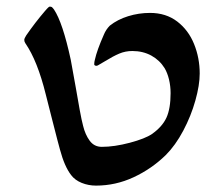

<svg xmlns="http://www.w3.org/2000/svg" viewBox="-20 -547 677 583"><path d="M57.1 -415.5Q53.7 -420.4 53.7 -425.8Q53.7 -430.2 59.6 -439.5Q86.9 -479 116.7 -513.7Q117.7 -514.6 123 -520.8Q128.4 -526.9 131.3 -526.9Q135.3 -526.9 137.5 -525.4Q139.6 -523.9 144 -518.1Q170.4 -478.5 194.8 -365.7Q197.3 -353.5 210 -281.7Q215.8 -247.6 221.9 -214.1Q228 -180.7 232.4 -164.6Q238.8 -138.2 252.4 -119.6Q266.1 -101.1 289.1 -101.1Q327.1 -101.1 374 -113.5Q420.9 -126 441.4 -140.1Q472.7 -162.1 485.4 -189.7Q498 -217.3 498 -264.2Q498 -285.6 493.2 -305.7Q488.3 -325.7 480 -339.8Q464.8 -364.3 439.5 -378.2Q414.1 -392.1 381.8 -392.1Q360.8 -392.1 342.3 -384.3Q323.7 -376.5 298.3 -360.8L278.3 -349.1Q275.4 -347.2 272.5 -347.2Q270 -347.2 268.1 -348.4Q266.1 -349.6 266.1 -351.6Q266.1 -358.9 268.1 -365.7Q274.4 -394.5 295.4 -441.9Q301.8 -457.5 313.5 -469.2Q336.9 -487.8 369.1 -497.8Q401.4 -507.8 435.5 -507.8Q483.9 -507.8 518.1 -481.7Q552.2 -455.6 569.3 -413.3Q586.4 -371.1 586.4 -323.7Q586.4 -288.6 573.2 -241.7Q560.1 -194.8 536.4 -150.1Q512.7 -105.5 483.4 -76.2Q440.4 -34.2 385.7 -8.8Q331.1 16.6 271.5 16.6Q248.5 16.6 228 8.3Q207.5 0 195.8 -15.6Q175.8 -41.5 162.1 -92.8Q158.7 -104 137.2 -188.5Q121.6 -250.5 119.1 -259.8Q93.8 -362.3 57.1 -415.5Z"/></svg>

Font: David Libre Medium
Style: Regular
Weight: 500
Version: Version 1.000